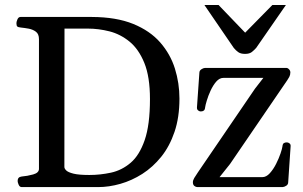

<svg xmlns="http://www.w3.org/2000/svg" viewBox="-20 -762 1233 782"><path d="M68.4 0Q60.1 0 55.9 -9.8Q51.8 -19.5 51.8 -24.9Q51.8 -41 67.9 -43Q91.3 -44.9 115 -51.5Q138.7 -58.1 138.7 -74.2V-602.5Q138.7 -623.5 126.2 -632.8Q113.8 -642.1 96.7 -645.3Q79.6 -648.4 64.5 -649.9Q54.2 -650.9 50.5 -654.1Q46.9 -657.2 46.9 -668Q46.9 -673.3 51 -683.1Q55.2 -692.9 63.5 -692.9H354.5Q454.1 -692.4 522.5 -664.6Q590.8 -636.7 632.3 -589.4Q673.8 -542 692.4 -482.7Q710.9 -423.3 710.9 -360.4Q710.9 -284.2 690.9 -225.1Q670.9 -166 636.7 -123.5Q602.5 -81.1 559.6 -53.7Q516.6 -26.4 470.2 -13.2Q423.8 0 379.9 0ZM242.2 -82Q242.2 -75.2 250 -67.6Q257.8 -60.1 279.5 -54.7Q301.3 -49.3 343.8 -49.3Q388.2 -49.3 432.1 -58.8Q476.1 -68.4 512 -98.9Q547.9 -129.4 569.3 -191.4Q590.8 -253.4 590.8 -358.4Q590.8 -449.2 567.9 -505.6Q544.9 -562 507.6 -592.5Q470.2 -623 425.8 -634.3Q381.3 -645.5 338.9 -645.5H242.7ZM783.7 0Q777.8 0 771.7 -4.6Q765.6 -9.3 765.6 -19.5Q765.6 -27.8 771.2 -37.1Q776.9 -46.4 786.1 -60.1L1018.6 -400.9L1064.5 -460L1067.4 -444.8H890.1Q874 -444.8 860.8 -429.7Q847.7 -414.6 837.9 -393.3Q828.1 -372.1 822.3 -352.5Q816.4 -333 815.4 -324.2Q814.5 -314.9 809.8 -311.5Q805.2 -308.1 797.4 -308.1Q792 -308.1 786.9 -312.3Q781.7 -316.4 782.2 -324.7L792 -465.3Q792 -474.1 799.8 -479.5Q807.6 -484.9 814.9 -485.4H1146Q1151.9 -485.4 1157.2 -479.7Q1162.6 -474.1 1162.6 -467.3Q1162.6 -457 1158.2 -448.7Q1153.8 -440.4 1149.9 -435.1L917 -94.2L855.5 -17.1L846.2 -40.5H1048.3Q1064.5 -40.5 1078.9 -56.4Q1093.3 -72.3 1104.5 -94.5Q1115.7 -116.7 1122.6 -137Q1129.4 -157.2 1130.4 -166Q1131.3 -175.8 1136 -179Q1140.6 -182.1 1148.4 -182.1Q1153.8 -182.1 1159.2 -178Q1164.6 -173.8 1163.6 -165.5L1153.8 -20Q1153.8 -10.7 1146 -5.6Q1138.2 -0.5 1130.9 0ZM978 -542.5Q960.4 -542.5 950.4 -549.6Q940.4 -556.6 932.1 -566.9L812.5 -741.7H870.1L978.5 -628.9L1089.4 -741.7H1144.5L1023.4 -566.9Q1015.6 -558.1 1005.9 -550.3Q996.1 -542.5 978 -542.5Z"/></svg>

Font: Gelasio
Style: Regular
Weight: 400
Designer: Eben Sorkin
Foundry: Eben Sorkin
Version: Version 1.008